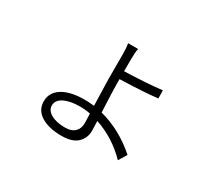

<svg xmlns="http://www.w3.org/2000/svg" viewBox="-126 -829 1230 1113"><g transform="rotate(30 488.5 -273.0)"><path d="M513.7 -601.6Q507.8 -576.2 507.8 -527.3V-449.2Q658.2 -454.1 757.8 -465.8L758.8 -412.1Q671.9 -401.4 507.8 -396.5V-361.3Q507.8 -327.1 514.6 -176.8Q651.4 -141.6 767.6 -39.1L734.4 15.6Q641.6 -80.1 517.6 -122.1Q519.5 -71.3 519.5 -57.6Q519.5 -7.8 485.4 24.4Q451.2 56.6 380.9 56.6Q293.9 56.6 242.7 24.4Q191.4 -7.8 191.4 -66.4Q191.4 -125 244.1 -158.7Q296.9 -192.4 394.5 -192.4Q418 -192.4 457 -188.5Q452.1 -339.8 452.1 -365.2V-527.3Q452.1 -578.1 446.3 -601.6ZM244.1 -68.4Q244.1 -36.1 279.3 -15.6Q314.5 4.9 375 4.9Q417 4.9 439 -16.6Q460.9 -38.1 460.9 -75.2Q460.9 -88.9 459 -137.7Q427.7 -144.5 388.7 -144.5Q324.2 -144.5 284.2 -124.5Q244.1 -104.5 244.1 -68.4Z"/></g></svg>

Font: Min Sans Light
Style: Regular
Weight: 300
Designer: Jinseong-Kim, NotoSansCJK, Nunito
Foundry: Jinseong-Kim
Version: Version 1.400;Glyphs 3.1.2 (3151)